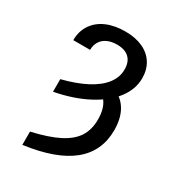

<svg xmlns="http://www.w3.org/2000/svg" viewBox="-179 -642 869 954"><g transform="rotate(30 255.5 -165.0)"><path d="M349.6 -371.1Q349.6 -400.4 338.9 -419.9Q328.1 -439.5 307.6 -449.7Q287.1 -460 255.9 -460Q224.6 -460 201.2 -449.2Q177.7 -438.5 165 -418Q152.3 -397.5 152.3 -370.1H55.7Q55.7 -420.9 81.1 -459Q106.4 -497.1 152.3 -517.1Q198.2 -537.1 259.8 -537.1Q317.4 -537.1 359.9 -517.6Q402.3 -498 424.8 -461.9Q447.3 -425.8 447.3 -377Q447.3 -313.5 404.3 -257.3Q361.3 -201.2 282.2 -159.7Q203.1 -118.2 96.7 -97.7V-169.9Q177.7 -190.4 234.4 -220.2Q291 -250 320.3 -288.1Q349.6 -326.2 349.6 -371.1ZM456.1 -84Q456.1 37.1 366.7 109.9Q277.3 182.6 96.7 207V130.9Q191.4 109.4 249 80.1Q306.6 50.8 333 9.8Q359.4 -31.2 359.4 -89.8Q359.4 -121.1 352.5 -146Q345.7 -170.9 332 -188.5Q318.4 -206.1 298.8 -213.9L350.6 -262.7Q403.3 -242.2 429.7 -196.8Q456.1 -151.4 456.1 -84Z"/></g></svg>

Font: Pretendard Std Variable
Style: Regular
Weight: 400
Designer: Base glyphs from Inter by Rasmus Andersson; Hangeul glyphs from Noto Sans CJK(Source Han Sans) by Jang Soo-young and Kan
Foundry: Kil Hyung-jin
Version: Version 1.309;Glyphs 3.2 (3225)